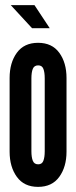

<svg xmlns="http://www.w3.org/2000/svg" viewBox="-20 -722 297 749"><path d="M128.5 7Q74 7 45.8 -32Q17.5 -71 17.5 -130.5V-417.5Q17.5 -477.5 45.8 -516.2Q74 -555 128.5 -555Q183 -555 211.2 -516.2Q239.5 -477.5 239.5 -417.5V-130.5Q239.5 -71 211.2 -32Q183 7 128.5 7ZM129 -81Q144 -81 149.2 -94.8Q154.5 -108.5 154.5 -132V-416Q154.5 -440 149.2 -453.5Q144 -467 129 -467Q113.5 -467 108 -453.5Q102.5 -440 102.5 -416V-132Q102.5 -108.5 108 -94.8Q113.5 -81 129 -81ZM174 -612H105L22 -702H114.5Z"/></svg>

Font: League Gothic SemiCondensed
Style: Regular
Weight: 400
Width: 4
Designer: The League of Moveable Type
Version: Version 2.001